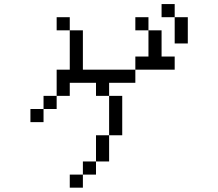

<svg xmlns="http://www.w3.org/2000/svg" viewBox="-20 -832 1040 915"><path d="M812.5 -500V-562.5H750Q750 -562.5 750 -687.5H687.5Q687.5 -687.5 687.5 -562.5H625V-500H375V-687.5H312.5V-500H250Q250 -500 250 -375H187.5V-312.5H125V-250H187.5V-312.5H250V-375H312.5V-437.5H437.5V-375H500V-187.5H437.5Q437.5 -187.5 437.5 -62.5H375V0H312.5V62.5H375V0H437.5V-62.5H500Q500 -62.5 500 -187.5H562.5V-375H500V-437.5H625V-500ZM312.5 -687.5V-750H250V-687.5ZM687.5 -687.5V-750H625V-687.5ZM812.5 -750Q812.5 -750 812.5 -625H875Q875 -625 875 -750ZM812.5 -750V-812.5H750V-750Z"/></svg>

Font: Unifont
Style: Regular
Weight: 500
Version: Version 15.1.04